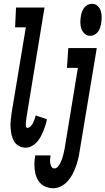

<svg xmlns="http://www.w3.org/2000/svg" viewBox="-20 -775 559 1018"><path d="M117 8Q97 8 80.5 -1Q64 -10 54.5 -26Q45 -42 41 -61Q37 -80 36 -99.5Q35 -119 37 -139Q39 -159 42 -179L117 -630H60L65 -735H216L122 -162Q121 -157 120.5 -153Q120 -149 119.5 -144.5Q119 -140 118.5 -136Q118 -132 117.5 -127.5Q117 -123 117 -119Q117 -115 117 -110.5Q117 -106 118.5 -101.5Q120 -97 124 -97Q134 -97 142 -105Q150 -113 155 -123Q160 -133 163.5 -143Q167 -153 169 -163L229 -143Q226 -127 221 -111Q216 -95 209.5 -79.5Q203 -64 195 -49Q187 -34 175.5 -21.5Q164 -9 148.5 -0.5Q133 8 117 8ZM458 -585Q441 -585 428.5 -596.5Q416 -608 411 -623.5Q406 -639 406 -656Q406 -673 409 -691Q411 -702 415 -713Q419 -724 426.5 -734Q434 -744 445 -749.5Q456 -755 468 -755Q485 -755 497.5 -743.5Q510 -732 514.5 -716.5Q519 -701 519 -684Q519 -667 516 -649Q514 -638 510.5 -627Q507 -616 499 -606Q491 -596 480.5 -590.5Q470 -585 458 -585ZM263 223Q243 223 224.5 216Q206 209 193.5 196Q181 183 174 165.5Q167 148 164.5 128.5Q162 109 162.5 89.5Q163 70 167 49H248Q246 60 245.5 70Q245 80 246.5 90Q248 100 253 109Q258 118 268 118Q278 118 286 109.5Q294 101 299 91Q304 81 307.5 71.5Q311 62 314 51.5Q317 41 319 31Q321 21 323 11L393 -415H335L342 -520H493L402 28Q399 49 394 69.5Q389 90 381.5 110Q374 130 364 149.5Q354 169 338.5 186Q323 203 303 213Q283 223 263 223Z"/></svg>

Font: Iosevka Curly Extrabold
Style: Italic
Weight: 800
Italic angle: -9°
Monospace: yes
Designer: Belleve Invis
Foundry: Belleve Invis
Version: Version 22.1.2; ttfautohint (v1.8.4)